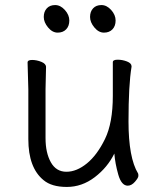

<svg xmlns="http://www.w3.org/2000/svg" viewBox="-20 -721 630 759"><path d="M162 -456 160 -368V-175Q160 -117 181 -79.5Q202 -42 242.5 -42Q283 -42 323.5 -75Q364 -108 395 -171.5Q426 -235 426 -342V-475Q426 -485 445 -485Q464 -485 482 -478Q500 -471 500 -459V-457Q488 -385 488 -241Q488 -97 526 -35Q527 -33 527 -25.5Q527 -18 513.5 -2.5Q500 13 485 13Q460 13 447.5 -31Q435 -75 432 -114Q405 -59 354.5 -20.5Q304 18 244 18Q184 18 152 -9Q92 -58 92 -171V-368L89 -474Q89 -484 107 -484Q125 -484 143.5 -476.5Q162 -469 162 -456ZM254 -640Q254 -618 241.5 -605Q229 -592 208 -592Q187 -592 170 -612.5Q153 -633 153 -654Q153 -675 165 -688Q177 -701 198 -701Q219 -701 236.5 -681.5Q254 -662 254 -640ZM437 -640Q437 -618 424.5 -605Q412 -592 391 -592Q370 -592 353 -612.5Q336 -633 336 -654Q336 -675 348 -688Q360 -701 381 -701Q402 -701 419.5 -681.5Q437 -662 437 -640Z"/></svg>

Font: ToneOZ-Pinyin-WenKai-Regular
Style: Regular
Weight: 400
Designer: Fontworks Inc.
Foundry: ToneOZ
Version: Version 0.240331